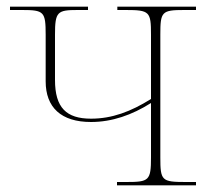

<svg xmlns="http://www.w3.org/2000/svg" viewBox="-20 -556 641 576"><path d="M331 0H568V-10H537C465 -10 461 -14 461 -84V-452C461 -521 465 -526 533 -526H568V-536H332V-526H357C429 -526 433 -521 433 -452V-259C372 -221 316 -200 253 -200C179 -200 145 -233 145 -316V-452C145 -521 152 -526 213 -526H244V-536H10V-526H46C112 -526 117 -521 117 -452V-312C117 -234 163 -190 253 -190C316 -190 376 -211 433 -247V-84C433 -14 427 -10 359 -10H331Z"/></svg>

Font: Noto Serif Display Thin
Style: Regular
Weight: 100
Designer: Monotype Design Team
Foundry: Monotype Imaging Inc.
Version: Version 2.009